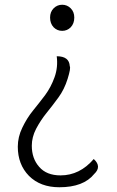

<svg xmlns="http://www.w3.org/2000/svg" viewBox="-20 -567 491 809"><path d="M230 222Q150 222 102 174Q55 126 55 51Q55 10 74 -29Q93 -69 119 -101Q145 -133 170 -166Q195 -200 210 -242Q225 -284 219 -330Q272 -330 274 -288Q279 -280 265 -235Q251 -190 226 -156Q202 -123 176 -91Q151 -60 132 -24Q114 11 114 47Q114 101 145 136Q176 172 235 172Q316 172 375 103Q410 135 377 166Q332 222 230 222ZM206 -452Q191 -468 191 -493Q191 -517 206 -532Q221 -547 242 -547Q263 -547 278 -532Q293 -517 293 -493Q293 -468 278 -452Q263 -437 242 -437Q221 -437 206 -452Z"/></svg>

Font: Swei Half Moon CJK SC
Style: Light
Weight: 300
Version: Version 2.071